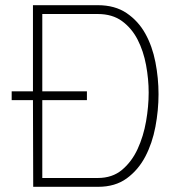

<svg xmlns="http://www.w3.org/2000/svg" viewBox="-20 -720 693 740"><path d="M25 -368H107V-700H357Q423 -700 468 -669.5Q513 -639 540 -590.5Q567 -542 579 -480.5Q591 -419 591 -357Q591 -295 579 -231.5Q567 -168 540 -116.5Q513 -65 468.5 -32.5Q424 0 358 0H108L107 -334H25ZM553 -363Q553 -415 543 -469Q533 -523 510.5 -567Q488 -611 450.5 -638.5Q413 -666 357 -666H143V-368H315V-334H143V-34H357Q413 -34 450.5 -65.5Q488 -97 510.5 -146Q533 -195 543 -252.5Q553 -310 553 -363Z"/></svg>

Font: Panefresco 1wt
Style: Regular
Weight: 250
Version: Version 1.000